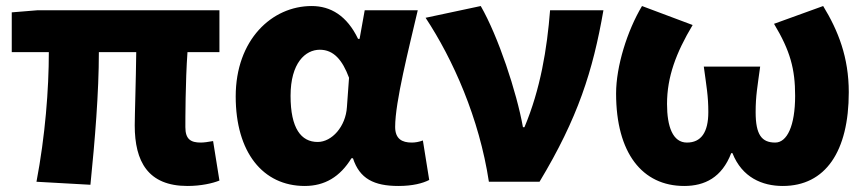

<svg xmlns="http://www.w3.org/2000/svg" viewBox="-20 -603 2881 637"><path d="M602 14C647 14 686 5 708 -4L687 -135C671 -132 656 -130 646 -130C613 -130 595 -141 595 -181C595 -204 595 -333 602 -430H708V-569H105L19 -562V-430H142C142 -307 130 -152 101 0L280 10C295 -138 308 -296 308 -430H432C431 -338 427 -219 427 -187C427 -67 471 14 602 14Z M991 14C1057 14 1108 -16 1146 -78H1151C1173 -10 1221 14 1302 14C1349 14 1383 5 1404 -6L1383 -137C1370 -132 1357 -130 1346 -130C1314 -130 1291 -142 1291 -182C1291 -265 1336 -440 1366 -569H1190L1173 -474H1168C1131 -551 1077 -583 1014 -583C882 -583 762 -471 762 -283C762 -98 852 14 991 14ZM1034 -132C979 -132 944 -177 944 -285C944 -394 993 -438 1041 -438C1087 -438 1116 -404 1138 -345L1131 -248C1127 -183 1081 -132 1034 -132Z M1602 0H1770C1897 -211 1947 -367 1982 -569H1805C1795 -441 1773 -307 1720 -181H1715C1694 -298 1633 -482 1575 -583L1392 -544C1483 -406 1570 -211 1602 0Z M2250 14C2318 14 2375 -14 2406 -95H2410C2442 -14 2509 14 2577 14C2719 14 2796 -101 2796 -297C2796 -413 2761 -501 2711 -583L2548 -524C2602 -434 2618 -374 2618 -285C2618 -185 2591 -130 2552 -130C2507 -130 2487 -156 2487 -231C2487 -285 2493 -315 2502 -382H2315C2324 -315 2330 -285 2330 -231C2330 -164 2306 -130 2259 -130C2212 -130 2193 -183 2193 -258C2193 -348 2223 -428 2278 -520L2110 -583C2061 -501 2024 -383 2024 -293C2024 -95 2111 14 2250 14Z"/></svg>

Font: ChiuKong Gothic MN Heavy
Style: Regular
Weight: 900
Designer: Ryoko NISHIZUKA 西塚涼子 (kana, bopomofo & ideographs); Paul D. Hunt (Latin, Greek & Cyrillic); Sandoll Communications 산돌커뮤니
Foundry: Adobe
Version: Version 1.300